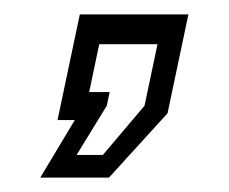

<svg xmlns="http://www.w3.org/2000/svg" viewBox="-20 -167 319 267"><path d="M36 80 84 0H60L91 -147H242L213 -9.5L131.5 80ZM86.5 48.5H123L181 -20L199 -105.5H118L104 -39H132.5L128.5 -20Z"/></svg>

Font: Tourney Condensed Regular
Style: Italic
Weight: 400
Width: 3
Italic angle: -12°
Designer: Tyler Finck
Foundry: Etcetera Type Co
Version: Version 1.010; ttfautohint (v1.8.3)